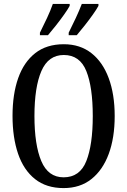

<svg xmlns="http://www.w3.org/2000/svg" viewBox="-20 -951 651 981"><path d="M305 10Q217 10 159 -36Q101 -82 72.5 -165Q44 -248 44 -359Q44 -470 73 -552Q102 -634 160 -679.5Q218 -725 306 -725Q389 -725 447 -679.5Q505 -634 535.5 -551.5Q566 -469 566 -358Q566 -247 535.5 -164.5Q505 -82 447 -36Q389 10 305 10ZM305 -45Q388 -45 421 -128Q454 -211 454 -358Q454 -506 421 -588Q388 -670 306 -670Q227 -670 191.5 -588Q156 -506 156 -358Q156 -211 191 -128Q226 -45 305 -45ZM331 -784Q350 -822 367.5 -859.5Q385 -897 398 -931H483V-921Q474 -904 454.5 -876.5Q435 -849 412.5 -820.5Q390 -792 372 -771H331ZM184 -784Q203 -822 220.5 -859.5Q238 -897 250 -931H336V-921Q327 -904 307.5 -876.5Q288 -849 265.5 -820.5Q243 -792 225 -771H184Z"/></svg>

Font: Noto Serif ExtraCondensed Medium
Style: Regular
Weight: 500
Width: 2
Designer: Monotype Design Team
Foundry: Monotype Imaging Inc.
Version: Version 2.015